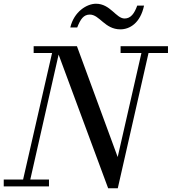

<svg xmlns="http://www.w3.org/2000/svg" viewBox="-55 -997 918 1027"><path d="M425.5 -919C478 -919 505 -840 589 -840C638 -840 695.5 -872.5 715.5 -967H679C664 -925 644.5 -898 611.5 -898C565.5 -898 535.5 -977 458.5 -977C409.5 -977 341 -935 321 -850H358C375.5 -895 392.5 -919 425.5 -919ZM-35 -36.5V0H207V-36.5H107L258.5 -705L523.5 10H575L739.5 -713.5H843.5V-750H590V-713.5H701.5L574.5 -157L356.5 -750H125V-713.5H223.5L68.5 -36.5Z"/></svg>

Font: Bodoni* 06pt
Style: Italic
Weight: 400
Italic angle: -13°
Version: Version 2.3